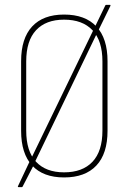

<svg xmlns="http://www.w3.org/2000/svg" viewBox="-20 -723 528 791"><path d="M56 48Q55 48 54 47Q53 46 54 44L104 -62L110 -73L365 -600L369 -608L414 -701Q415 -703 418 -703H433Q436 -703 435 -699L384 -595L379 -585L123 -54L120 -45L73 46Q72 47 71.5 47.5Q71 48 70 48ZM244 8Q158 8 112.5 -41Q67 -90 67 -184V-471Q67 -565 112.5 -614Q158 -663 244 -663Q331 -663 377 -614Q423 -565 423 -471V-184Q423 -90 377 -41Q331 8 244 8ZM244 -13Q320 -13 361 -56.5Q402 -100 402 -185V-470Q402 -555 361 -598.5Q320 -642 244 -642Q169 -642 128.5 -598.5Q88 -555 88 -470V-185Q88 -100 128.5 -56.5Q169 -13 244 -13Z"/></svg>

Font: Sofia Sans Condensed Thin
Style: Regular
Weight: 250
Version: Version 4.100